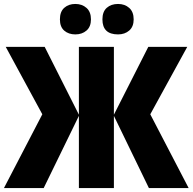

<svg xmlns="http://www.w3.org/2000/svg" viewBox="-28 -951 974 971"><path d="M569 -777Q603 -777 625.5 -796.5Q648 -816 648 -853Q648 -891 625.5 -911Q603 -931 569 -931Q534 -931 512 -911.5Q490 -892 490 -853Q490 -777 569 -777ZM353 -777Q387 -777 409.5 -796.5Q432 -816 432 -853Q432 -891 409.5 -911Q387 -931 353 -931Q319 -931 297 -911.5Q275 -892 275 -853Q275 -815 297 -796Q319 -777 353 -777ZM-8 0H193L371 -365V0H548V-365L725 0H926L732 -373L919 -714H722L548 -371V-714H371V-371L198 -714H1L186 -373Z"/></svg>

Font: Noto Sans UI SemiCondensed Black
Style: Regular
Weight: 900
Width: 4
Designer: Monotype Design Team
Foundry: Monotype Imaging Inc.
Version: 1.001